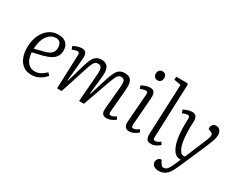

<svg xmlns="http://www.w3.org/2000/svg" viewBox="-116 -1327 2628 2115"><g transform="rotate(30 1198.0 -269.0)"><path d="M281 -520Q351 -520 384 -485Q417 -450 417 -395Q417 -355 401 -327Q385 -299 359.5 -281Q334 -263 303.5 -252Q273 -241 244 -233L121 -204Q123 -163 137 -124.5Q151 -86 180 -62Q209 -38 254 -38Q277 -38 298.5 -44.5Q320 -51 342.5 -66Q365 -81 391 -105L418 -75Q406 -61 389 -45.5Q372 -30 349.5 -16.5Q327 -3 300 5.5Q273 14 240 14Q176 14 134 -18Q92 -50 71.5 -104Q51 -158 51 -225Q51 -308 79.5 -375Q108 -442 160 -481Q212 -520 281 -520ZM348 -392Q348 -414 341.5 -432.5Q335 -451 319.5 -463Q304 -475 277 -475Q232 -475 197.5 -447Q163 -419 143.5 -369Q124 -319 121 -250L240 -280Q275 -289 298.5 -302.5Q322 -316 335 -338Q348 -360 348 -392Z M870 -364Q874 -417 861.5 -439.5Q849 -462 819 -462Q797 -462 783 -450.5Q769 -439 757 -411.5Q745 -384 730 -338L621 0H562L578 -426Q579 -447 573.5 -457.5Q568 -468 551 -468Q542 -468 527 -463.5Q512 -459 488 -449L474 -488Q485 -495 503.5 -502.5Q522 -510 543 -515Q564 -520 581 -520Q621 -520 635 -494Q649 -468 644 -418L618 -134L624 -132L692 -368Q708 -422 726 -455Q744 -488 769.5 -503.5Q795 -519 832 -519Q871 -519 894.5 -501Q918 -483 926.5 -446Q935 -409 928 -352L904 -133L911 -131L984 -364Q1002 -420 1020.5 -454Q1039 -488 1064.5 -503.5Q1090 -519 1127 -519Q1171 -519 1193.5 -500.5Q1216 -482 1223 -445.5Q1230 -409 1225 -357L1200 -77Q1199 -55 1203 -45.5Q1207 -36 1224 -36Q1238 -36 1253.5 -42.5Q1269 -49 1287 -62L1307 -32Q1296 -22 1277.5 -11Q1259 0 1238 7Q1217 14 1197 14Q1172 14 1157 4.5Q1142 -5 1136 -22.5Q1130 -40 1132 -65L1159 -363Q1164 -419 1153.5 -441Q1143 -463 1113 -463Q1094 -463 1081 -454Q1068 -445 1055 -418Q1042 -391 1022 -336L903 0H842Z M1446 -425Q1448 -447 1442.5 -457.5Q1437 -468 1421 -468Q1407 -468 1391 -463.5Q1375 -459 1354 -450L1341 -487Q1360 -499 1391 -509.5Q1422 -520 1449 -520Q1476 -520 1491 -507.5Q1506 -495 1511 -472.5Q1516 -450 1513 -417L1487 -80Q1486 -56 1490.5 -46Q1495 -36 1510 -36Q1524 -36 1540 -43.5Q1556 -51 1576 -67L1597 -36Q1586 -26 1568.5 -14Q1551 -2 1529.5 6Q1508 14 1484 14Q1456 14 1441 1.5Q1426 -11 1421.5 -30.5Q1417 -50 1419 -71ZM1422 -685Q1422 -710 1436.5 -727Q1451 -744 1475 -744Q1492 -744 1504 -737Q1516 -730 1522 -717.5Q1528 -705 1528 -687Q1528 -663 1514 -646Q1500 -629 1475 -629Q1451 -629 1436.5 -644.5Q1422 -660 1422 -685Z M1721 -712 1632 -729 1636 -767H1773L1788 -756L1762 -77Q1761 -55 1766.5 -46Q1772 -37 1788 -37Q1802 -37 1817 -44.5Q1832 -52 1851 -66L1871 -35Q1860 -25 1843.5 -13.5Q1827 -2 1806.5 6Q1786 14 1762 14Q1734 14 1719 3Q1704 -8 1698.5 -28.5Q1693 -49 1694 -77Z M2154 75Q2139 109 2123.5 137Q2108 165 2088 186Q2068 207 2042.5 218Q2017 229 1984 229Q1944 229 1920.5 210.5Q1897 192 1897 163Q1897 141 1910.5 124.5Q1924 108 1951 103L1966 130Q1976 146 1982.5 155Q1989 164 1996.5 168Q2004 172 2014 172Q2032 172 2046.5 162Q2061 152 2075.5 127.5Q2090 103 2108 61L2135 0H2124Q2097 0 2074.5 -14Q2052 -28 2032 -61Q2014 -91 2002 -134.5Q1990 -178 1984.5 -232.5Q1979 -287 1979 -350Q1979 -363 1979.5 -378Q1980 -393 1980.5 -407.5Q1981 -422 1981 -432Q1981 -452 1975 -459.5Q1969 -467 1955 -467Q1941 -467 1922.5 -461Q1904 -455 1890 -450L1876 -488Q1887 -495 1904.5 -502Q1922 -509 1942.5 -514.5Q1963 -520 1982 -520Q2019 -520 2034.5 -497.5Q2050 -475 2049 -439Q2049 -427 2048 -414Q2047 -401 2046.5 -386.5Q2046 -372 2046 -354Q2046 -292 2050 -244.5Q2054 -197 2062 -162Q2070 -127 2082 -101Q2094 -79 2102.5 -68.5Q2111 -58 2120 -55Q2129 -52 2141 -52H2157L2277 -339Q2287 -364 2291 -383Q2295 -402 2289.5 -414.5Q2284 -427 2266 -433L2232 -446Q2228 -477 2242.5 -498.5Q2257 -520 2288 -520Q2311 -520 2326 -509Q2341 -498 2348.5 -480Q2356 -462 2356 -440Q2356 -424 2352.5 -405.5Q2349 -387 2340.5 -363Q2332 -339 2318.5 -305.5Q2305 -272 2285 -226Z"/></g></svg>

Font: Literata 18pt Light
Style: Italic
Weight: 300
Italic angle: -2°
Designer: Latin by Veronika Burian and Jose Scaglione. Greek by Irene Vlachou. Cyrillic by Vera Evstafieva
Foundry: TypeTogether
Version: Version 3.103;gftools[0.9.29]